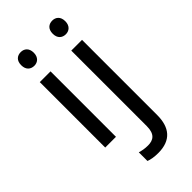

<svg xmlns="http://www.w3.org/2000/svg" viewBox="-298 -805 1112 1112"><g transform="rotate(-45 258.0 -248.5)"><path d="M130 -737C101 -737 78 -720 78 -681C78 -643 101 -625 130 -625C157 -625 181 -643 181 -681C181 -720 157 -737 130 -737ZM336 -681C336 -643 359 -625 388 -625C415 -625 439 -643 439 -681C439 -720 415 -737 388 -737C359 -737 336 -720 336 -681ZM173 -536H85V0H173ZM280 240C385 240 431 180 431 80V-536H343V83C343 148 312 167 269 167C243 167 223 163 203 157V228C221 235 246 240 280 240Z"/></g></svg>

Font: Noto Sans Syriac Western
Style: Regular
Weight: 400
Designer: Patrick Giasson and the Monotype Design Team
Foundry: Monotype Imaging Inc.
Version: Version 3.000